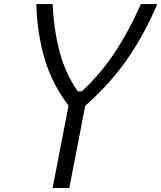

<svg xmlns="http://www.w3.org/2000/svg" viewBox="-20 -937 804 957"><path d="M160.8 -916.7H242.2Q249.3 -780.6 278.6 -673.5Q307.9 -566.4 367.8 -481.8H387.4Q479.8 -566.4 551.1 -673.8Q622.4 -781.2 682.3 -916.7H763.7Q703.1 -772.1 617.5 -646.8Q531.9 -521.5 404.9 -410.2L325.5 0H242.2L321.6 -410.2Q238.3 -520.8 201.8 -645.8Q165.4 -770.8 160.8 -916.7Z"/></svg>

Font: Monoid
Style: Italic
Weight: 400
Width: 4
Italic angle: -11°
Monospace: yes
Version: Version 0.61